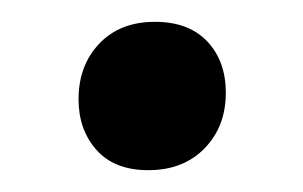

<svg xmlns="http://www.w3.org/2000/svg" viewBox="-20 -414 278 176"><path d="M52 -323Q52 -354 71 -374Q90 -394 122 -394Q153 -394 170 -376Q187 -358 187 -329Q187 -298 167.5 -278Q148 -258 116 -258Q85 -258 68.5 -276.5Q52 -295 52 -323Z"/></svg>

Font: Alegreya Medium
Style: Regular
Weight: 500
Designer: Juan Pablo del Peral
Foundry: Huerta Tipografica
Version: Version 2.007; ttfautohint (v1.6)